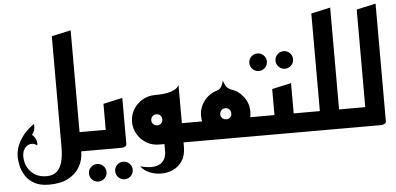

<svg xmlns="http://www.w3.org/2000/svg" viewBox="-61 -928 2607 1264"><g transform="rotate(-5 1242.5 -296.0)"><path d="M395 0V-127H565V0ZM318 -40V-772L445 -800V0ZM216 200Q155 200 117 178Q79 156 59 123Q39 90 32 56.5Q25 23 25 0Q25 -44 43.5 -84Q62 -124 91 -155.5Q120 -187 151 -207Q153 -188 149 -171Q145 -154 131 -135Q142 -130 149.5 -117Q157 -104 160 -90Q163 -76 160 -64Q145 -76 130.5 -77.5Q116 -79 102 -73Q84 -65 73 -45.5Q62 -26 62 1Q62 39 79 71.5Q96 104 127.5 123.5Q159 143 204 143Q247 143 272 120.5Q297 98 307.5 56.5Q318 15 318 -40V-299L445 -327V0Q445 56 419 101.5Q393 147 342.5 173.5Q292 200 216 200Z M714 208Q690 208 673 191Q656 174 656 150Q656 126 673 109Q690 92 714 92Q738 92 755 109Q772 126 772 150Q772 174 755 191Q738 208 714 208ZM541 208Q517 208 500 191Q483 174 483 150Q483 126 500 109Q517 92 541 92Q565 92 582 109Q599 126 599 150Q599 174 582 191Q565 208 541 208Z M525 0V-127H618V-299L745 -327V-23Q745 -11 735 -6Q725 -1 715 -0.5Q705 0 705 0Z M956 0 993 -127H1190V0ZM823 132Q880 147 914.5 142Q949 137 966.5 120.5Q984 104 989.5 84.5Q995 65 995 52V-128L1121 -163V29Q1121 86 1097 122Q1073 158 1035.5 175Q998 192 956.5 191.5Q915 191 879 175.5Q843 160 823 132ZM1121 -163 959 -327Q972 -327 995 -328Q1018 -329 1043 -333.5Q1068 -338 1089.5 -349Q1111 -360 1121 -379ZM959 0Q914 0 877 -22Q840 -44 817.5 -81.5Q795 -119 795 -163Q795 -209 817.5 -246Q840 -283 877.5 -305Q915 -327 959 -327Q1004 -327 1040.5 -305Q1077 -283 1099 -246Q1121 -209 1121 -163Q1121 -118 1099 -81Q1077 -44 1040.5 -22Q1004 0 959 0ZM959 -127Q975 -127 985 -137.5Q995 -148 995 -163Q995 -179 985 -189.5Q975 -200 959 -200Q943 -200 932.5 -189.5Q922 -179 922 -163Q922 -148 932.5 -137.5Q943 -127 959 -127Z M1150 0V-127H1350L1415 0ZM1415 0 1480 -127H1680V0ZM1415 0Q1370 0 1333 -22Q1296 -44 1273.5 -81Q1251 -118 1251 -163Q1251 -218 1284 -261.5Q1317 -305 1368 -320Q1383 -324 1394 -336Q1405 -348 1414 -383Q1426 -347 1437.5 -336Q1449 -325 1464 -319Q1513 -304 1545 -261Q1577 -218 1577 -163Q1577 -118 1555 -81Q1533 -44 1496.5 -22Q1460 0 1415 0ZM1415 -127Q1431 -127 1441 -137.5Q1451 -148 1451 -163Q1451 -179 1441 -189.5Q1431 -200 1415 -200Q1399 -200 1388.5 -189.5Q1378 -179 1378 -163Q1378 -148 1388.5 -137.5Q1399 -127 1415 -127Z M1829 -425Q1805 -425 1788 -442Q1771 -459 1771 -483Q1771 -507 1788 -524Q1805 -541 1829 -541Q1853 -541 1870 -524Q1887 -507 1887 -483Q1887 -459 1870 -442Q1853 -425 1829 -425ZM1656 -425Q1632 -425 1615 -442Q1598 -459 1598 -483Q1598 -507 1615 -524Q1632 -541 1656 -541Q1680 -541 1697 -524Q1714 -507 1714 -483Q1714 -459 1697 -442Q1680 -425 1656 -425Z M1760 0V-127H1980V0ZM1640 0V-127H1733V-299L1860 -327V-23Q1860 -11 1850 -6Q1840 -1 1830 -0.5Q1820 0 1820 0Z M2060 0V-127H2280V0ZM1940 0V-127H2033V-772L2160 -800V-23Q2160 -11 2150 -6Q2140 -1 2130 -0.5Q2120 0 2120 0Z M2240 0V-127H2333V-772L2460 -800V-23Q2460 -11 2450 -6Q2440 -1 2430 -0.5Q2420 0 2420 0Z"/></g></svg>

Font: Reem Kufi Fun SemiBold
Style: Regular
Weight: 600
Designer: Khaled Hosny
Version: Version 1.005